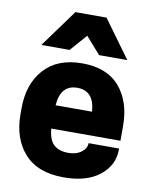

<svg xmlns="http://www.w3.org/2000/svg" viewBox="-88 -845 732 924"><g transform="rotate(10 278.0 -383.5)"><path d="M526 -208H188Q192 -154 217 -130.5Q242 -107 288 -107Q328 -107 352.5 -126Q377 -145 377 -170H526V-166Q526 -88 462.5 -37.5Q399 13 287 13Q160 13 95 -59Q30 -131 30 -251V-279Q30 -398 95 -470.5Q160 -543 281 -543Q402 -543 464 -471Q526 -399 526 -279ZM209 -596H71L205 -780H357L491 -596H353L281 -678ZM189 -322H367Q360 -423 278 -423Q196 -423 189 -322Z"/></g></svg>

Font: Cooper Hewitt
Style: Bold
Weight: 711
Designer: Village Type and Design LLC
Foundry: Cooper Hewitt Smithsonian Design Museum
Version: 1.000